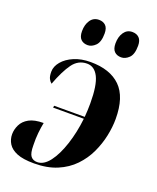

<svg xmlns="http://www.w3.org/2000/svg" viewBox="-162 -832 752 921"><g transform="rotate(20 213.5 -372.0)"><path d="M119 -278 121 -288H277Q280 -323 280 -358Q280 -450 259.5 -491Q239 -532 201 -532Q156 -532 128 -493.5Q100 -455 73 -383Q65 -389 58.5 -401Q52 -413 52 -437Q52 -464 73 -489Q94 -514 130.5 -529.5Q167 -545 214 -545Q314 -545 367 -493Q420 -441 420 -329Q420 -288 410.5 -242.5Q401 -197 380.5 -153Q360 -109 325.5 -73Q291 -37 241 -16Q191 5 124 5Q68 5 36.5 -8Q5 -21 -8.5 -43Q-22 -65 -22 -91Q-22 -115 -10.5 -139Q1 -163 28 -178Q55 -193 102 -193Q97 -168 94 -139Q91 -110 92 -76Q92 -35 103.5 -20.5Q115 -6 136 -6Q170 -6 198.5 -43.5Q227 -81 247.5 -143.5Q268 -206 276 -278ZM343 -616Q321 -616 308 -629Q295 -642 295 -670Q295 -704 310.5 -726.5Q326 -749 353 -749Q375 -749 388 -736Q401 -723 401 -696Q401 -652 382.5 -634Q364 -616 343 -616ZM172 -616Q150 -616 137 -629Q124 -642 124 -670Q124 -704 139.5 -726.5Q155 -749 183 -749Q204 -749 217 -736.5Q230 -724 230 -696Q230 -653 211.5 -634.5Q193 -616 172 -616Z"/></g></svg>

Font: Noto Serif Display ExtraCondensed ExtraBold
Style: Italic
Weight: 800
Width: 2
Italic angle: -12°
Designer: Monotype Design Team
Foundry: Monotype Imaging Inc.
Version: Version 2.009